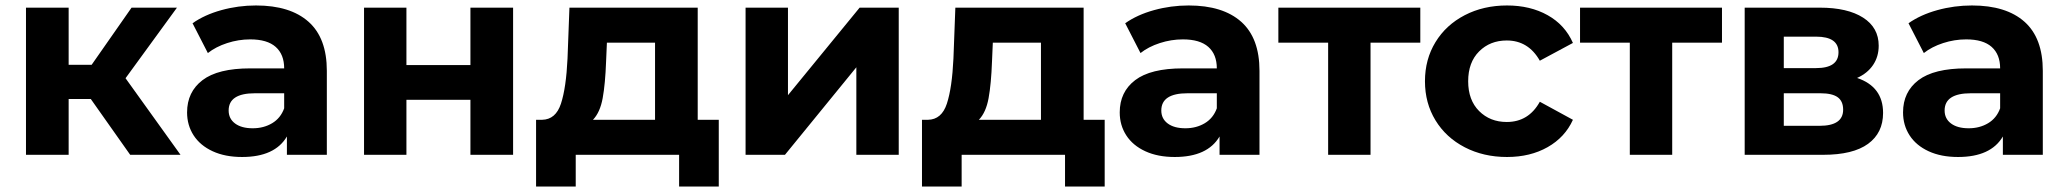

<svg xmlns="http://www.w3.org/2000/svg" viewBox="-20 -566 7550 702"><path d="M312 -204H231V0H75V-538H231V-329H315L461 -538H627L439 -280L640 0H456Z M1175 -307V0H1029V-67Q985 8 865 8Q803 8 757.5 -13Q712 -34 688 -71Q664 -108 664 -155Q664 -230 720.5 -273Q777 -316 895 -316H1019Q1019 -367 988 -394.5Q957 -422 895 -422Q852 -422 810.5 -408.5Q769 -395 740 -372L684 -481Q728 -512 789.5 -529Q851 -546 916 -546Q1041 -546 1108 -486.5Q1175 -427 1175 -307ZM1019 -170V-225H912Q816 -225 816 -162Q816 -132 839.5 -114.5Q863 -97 904 -97Q944 -97 975 -115.5Q1006 -134 1019 -170Z M1311 -538H1466V-328H1700V-538H1856V0H1700V-201H1466V0H1311Z M2608 -128V116H2463V0H2085V116H1940V-128H1962Q2012 -129 2031 -187Q2050 -245 2055 -352L2062 -538H2531V-128ZM2148 -128H2375V-410H2199L2196 -341Q2193 -259 2183.5 -207Q2174 -155 2148 -128Z M2706 -538H2861V-218L3123 -538H3266V0H3111V-320L2850 0H2706Z M4019 -128V116H3874V0H3496V116H3351V-128H3373Q3423 -129 3442 -187Q3461 -245 3466 -352L3473 -538H3942V-128ZM3559 -128H3786V-410H3610L3607 -341Q3604 -259 3594.5 -207Q3585 -155 3559 -128Z M4585 -307V0H4439V-67Q4395 8 4275 8Q4213 8 4167.5 -13Q4122 -34 4098 -71Q4074 -108 4074 -155Q4074 -230 4130.5 -273Q4187 -316 4305 -316H4429Q4429 -367 4398 -394.5Q4367 -422 4305 -422Q4262 -422 4220.5 -408.5Q4179 -395 4150 -372L4094 -481Q4138 -512 4199.5 -529Q4261 -546 4326 -546Q4451 -546 4518 -486.5Q4585 -427 4585 -307ZM4429 -170V-225H4322Q4226 -225 4226 -162Q4226 -132 4249.5 -114.5Q4273 -97 4314 -97Q4354 -97 4385 -115.5Q4416 -134 4429 -170Z M5173 -410H4991V0H4836V-410H4654V-538H5173Z M5190 -269Q5190 -349 5228.5 -412Q5267 -475 5335.5 -510.5Q5404 -546 5490 -546Q5575 -546 5638.5 -510.5Q5702 -475 5731 -409L5610 -344Q5568 -418 5489 -418Q5428 -418 5388 -378Q5348 -338 5348 -269Q5348 -200 5388 -160Q5428 -120 5489 -120Q5569 -120 5610 -194L5731 -128Q5702 -64 5638.5 -28Q5575 8 5490 8Q5404 8 5335.5 -27.5Q5267 -63 5228.5 -126Q5190 -189 5190 -269Z M6276 -410H6094V0H5939V-410H5757V-538H6276Z M6865 -153Q6865 -80 6810 -40Q6755 0 6646 0H6359V-538H6634Q6735 -538 6792 -501.5Q6849 -465 6849 -399Q6849 -359 6828.5 -328.5Q6808 -298 6770 -281Q6865 -249 6865 -153ZM6502 -317H6620Q6702 -317 6702 -375Q6702 -432 6620 -432H6502ZM6719 -165Q6719 -196 6699 -210.5Q6679 -225 6636 -225H6502V-106H6633Q6719 -106 6719 -165Z M7449 -307V0H7303V-67Q7259 8 7139 8Q7077 8 7031.5 -13Q6986 -34 6962 -71Q6938 -108 6938 -155Q6938 -230 6994.5 -273Q7051 -316 7169 -316H7293Q7293 -367 7262 -394.5Q7231 -422 7169 -422Q7126 -422 7084.5 -408.5Q7043 -395 7014 -372L6958 -481Q7002 -512 7063.5 -529Q7125 -546 7190 -546Q7315 -546 7382 -486.5Q7449 -427 7449 -307ZM7293 -170V-225H7186Q7090 -225 7090 -162Q7090 -132 7113.5 -114.5Q7137 -97 7178 -97Q7218 -97 7249 -115.5Q7280 -134 7293 -170Z"/></svg>

Font: Montserrat-Bold
Style: Bold
Weight: 700
Version: Version 7.200